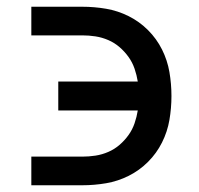

<svg xmlns="http://www.w3.org/2000/svg" viewBox="-20 -550 590 570"><path d="M73 0V-85H224Q244 -85 263.5 -88Q283 -91 301.5 -99Q320 -107 335 -120Q350 -133 361.5 -149Q373 -165 379.5 -184Q386 -203 389 -222H153V-308H389Q386 -327 379.5 -346Q373 -365 361.5 -381Q350 -397 335 -410Q320 -423 301.5 -431Q283 -439 263.5 -442Q244 -445 224 -445H73V-530H224Q260 -530 295 -524Q330 -518 362 -502Q394 -486 419.5 -460.5Q445 -435 461 -403Q477 -371 483 -336Q489 -301 489 -265Q489 -229 483 -194Q477 -159 461 -127Q445 -95 419.5 -69.5Q394 -44 362 -28Q330 -12 295 -6Q260 0 224 0Z"/></svg>

Font: Lode Dark Term
Style: Bold
Weight: 700
Monospace: yes
Designer: Belleve Invis
Foundry: Belleve Invis
Version: Version 29.2.0